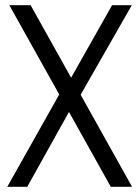

<svg xmlns="http://www.w3.org/2000/svg" viewBox="-20 -720 537 740"><path d="M16 -700H98L489 0H407ZM219 -375 279 -348 85 0H8ZM221 -362 412 -700H488L280 -336Z"/></svg>

Font: Pathway Extreme SemiCondensed Light
Style: Regular
Weight: 300
Width: 4
Version: Version 1.001;gftools[0.9.26]